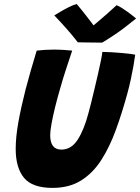

<svg xmlns="http://www.w3.org/2000/svg" viewBox="-20 -924 700 960"><path d="M242.5 15.5Q141.5 15.5 100 -35Q58.5 -85.5 58.5 -179Q58.5 -239.5 72 -314Q85.5 -388.5 108 -477Q120 -522.5 134 -571.5Q148 -620.5 163.5 -671Q184.5 -673.5 206.8 -674.8Q229 -676 248 -676Q273 -676 297.5 -674.5Q322 -673 341 -671Q327.5 -631 310.8 -580Q294 -529 279.5 -477Q266 -431 255.2 -386.8Q244.5 -342.5 237.8 -306.2Q231 -270 231 -248Q231 -176 287 -176Q336.5 -176 368.5 -225.8Q400.5 -275.5 422 -357.5Q427.5 -377.5 435.5 -409.2Q443.5 -441 452.2 -478.2Q461 -515.5 469.5 -552Q478 -588.5 484 -618.2Q490 -648 492 -664.5Q512 -664.5 538 -662.8Q564 -661 589.2 -659Q614.5 -657 632.8 -654.5Q651 -652 656 -650.5Q652.5 -624 647 -592.8Q641.5 -561.5 634.2 -528Q627 -494.5 618 -461Q591 -361.5 559.5 -275Q528 -188.5 486 -123.2Q444 -58 384.8 -21.2Q325.5 15.5 242.5 15.5ZM563 -898Q575.5 -893 590.8 -883.2Q606 -873.5 620.8 -862.8Q635.5 -852 646.5 -843Q657.5 -834 660.5 -831.5Q595 -778 551.8 -749.5Q508.5 -721 491 -711Q480.5 -711 457.5 -711.2Q434.5 -711.5 409.8 -711.8Q385 -712 369 -712.5Q342 -747.5 313 -780.2Q284 -813 251.5 -847Q263.5 -854 283 -865.8Q302.5 -877.5 324.5 -888.5Q346.5 -899.5 363.5 -904Q378 -887 392 -869.5Q406 -852 417.8 -836.5Q429.5 -821 438.5 -809.5Q447.5 -798 451 -793H443Q450.5 -799 471.2 -816.8Q492 -834.5 517.2 -856.5Q542.5 -878.5 563 -898Z"/></svg>

Font: Grandstander Thin
Style: Bold Italic
Weight: 700
Italic angle: -15°
Version: Version 1.200